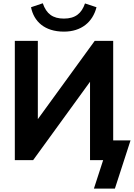

<svg xmlns="http://www.w3.org/2000/svg" viewBox="-20 -965 807 1157"><path d="M672.4 171.4 766.6 -119.1H662.1V-718.8H550.8L208 -247.1V-718.8H69.3V0H179.7L522.5 -472.2V0H601.6L545.9 171.4ZM365.2 -774.4C469.7 -774.4 538.6 -831.5 561.5 -921.4L492.2 -944.3C471.7 -884.3 434.1 -853 365.2 -853C298.8 -853 259.8 -880.9 237.8 -945.3L167 -921.4C183.6 -836.9 247.6 -774.4 365.2 -774.4Z"/></svg>

Font: Winston
Style: Bold
Weight: 700
Designer: Vernon Adams, Kim Jin-seong, David Berlow, Cristiano Sobral
Foundry: The Winston Project Authors
Version: Version 3.004